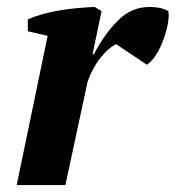

<svg xmlns="http://www.w3.org/2000/svg" viewBox="-20 -532 505 552"><path d="M314 -405Q295 -397 271.5 -369Q248 -341 232 -298L168 0H28L117 -429L60 -442V-476Q77 -484 99.5 -490.5Q122 -497 147.5 -501.5Q173 -506 200 -508.5Q227 -511 252 -512L272 -500L246 -376H250Q280 -434 319 -473Q358 -512 410 -512Q424 -512 438 -509.5Q452 -507 464 -500Q465 -494 465 -489Q465 -473 460 -451.5Q455 -430 446 -408Q437 -386 425 -369Q413 -352 402 -346Z"/></svg>

Font: PTSerif
Style: Bold Italic
Weight: 700
Italic angle: -12°
Designer: A.Korolkova, O.Umpeleva, V.Yefimov
Foundry: ParaType Ltd
Version: Version 1.000W OFL; ttfautohint (v1.2) -l 8 -r 50 -G 200 -x 